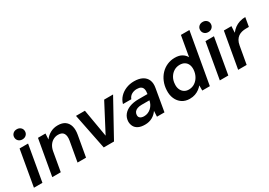

<svg xmlns="http://www.w3.org/2000/svg" viewBox="10 -1531 3291 2349"><g transform="rotate(-30 1656.0 -356.5)"><path d="M29 0 117 -504H237L149 0ZM204 -582Q170 -582 149 -602.5Q128 -623 128 -654Q128 -684 149 -704.5Q170 -725 204 -725Q237 -725 258.5 -705Q280 -685 280 -654Q280 -623 258.5 -602.5Q237 -582 204 -582Z M288 0 377 -504H483L478 -422Q509 -465 556 -490.5Q603 -516 661 -516Q725 -516 763 -488.5Q801 -461 815 -411.5Q829 -362 817 -294L765 0H645L695 -283Q705 -345 684.5 -379.5Q664 -414 607 -414Q572 -414 540.5 -397.5Q509 -381 487 -349.5Q465 -318 456 -273L408 0Z M1015 0 914 -504H1040L1107 -113L1312 -504H1438L1160 0Z M1593 12Q1536 12 1500 -6.5Q1464 -25 1448 -57Q1432 -89 1433 -127Q1436 -179 1466.5 -217.5Q1497 -256 1551 -277Q1605 -298 1678 -298H1805Q1812 -339 1805.5 -365Q1799 -391 1778.5 -404Q1758 -417 1721 -417Q1681 -417 1648.5 -398.5Q1616 -380 1602 -342H1484Q1499 -396 1536 -434.5Q1573 -473 1625.5 -494.5Q1678 -516 1738 -516Q1809 -516 1855 -491.5Q1901 -467 1920 -421.5Q1939 -376 1927 -312L1873 0H1767L1771 -80Q1757 -60 1739 -43Q1721 -26 1698.5 -13.5Q1676 -1 1650 5.5Q1624 12 1593 12ZM1636 -83Q1664 -83 1689.5 -93.5Q1715 -104 1735.5 -123Q1756 -142 1769 -166.5Q1782 -191 1787 -218V-220H1678Q1642 -220 1616.5 -210.5Q1591 -201 1577.5 -183.5Q1564 -166 1563 -142Q1561 -113 1581 -98Q1601 -83 1636 -83Z M2227 12Q2164 12 2119 -18.5Q2074 -49 2051 -102Q2028 -155 2032 -221Q2035 -284 2057.5 -338Q2080 -392 2118 -432Q2156 -472 2206.5 -494Q2257 -516 2314 -516Q2375 -516 2413.5 -493Q2452 -470 2471 -434L2521 -720H2641L2514 0H2407V-73Q2389 -51 2363 -31.5Q2337 -12 2303.5 0Q2270 12 2227 12ZM2273 -92Q2320 -92 2357.5 -117Q2395 -142 2417.5 -184Q2440 -226 2443 -277Q2445 -318 2431.5 -348Q2418 -378 2390.5 -394.5Q2363 -411 2324 -411Q2278 -411 2241 -388Q2204 -365 2181 -324.5Q2158 -284 2156 -232Q2153 -192 2167 -160Q2181 -128 2208 -110Q2235 -92 2273 -92Z M2655 0 2743 -504H2863L2775 0ZM2830 -582Q2796 -582 2775 -602.5Q2754 -623 2754 -654Q2754 -684 2775 -704.5Q2796 -725 2830 -725Q2863 -725 2884.5 -705Q2906 -685 2906 -654Q2906 -623 2884.5 -602.5Q2863 -582 2830 -582Z M2914 0 3003 -504H3110L3105 -413Q3129 -445 3160 -468Q3191 -491 3230 -503.5Q3269 -516 3312 -516L3290 -389H3249Q3218 -389 3190 -382Q3162 -375 3139.5 -359Q3117 -343 3101 -316Q3085 -289 3078 -248L3034 0Z"/></g></svg>

Font: DM Sans SemiBold
Style: Italic
Weight: 600
Italic angle: -10°
Designer: Colophon Foundry, Jonny Pinhorn
Foundry: Colophon Foundry
Version: Version 4.004;gftools[0.9.30]